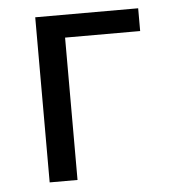

<svg xmlns="http://www.w3.org/2000/svg" viewBox="-42 -525 495 563"><g transform="rotate(-5 205.5 -243.0)"><path d="M82 0V-486H385V-419H164V0Z"/></g></svg>

Font: Giro Regular
Style: Regular
Weight: 400
Designer: Paul D. Hunt
Foundry: Adobe Systems Incorporated
Version: Version 1.000;PS 1.0;hotconv 1.0.88;makeotf.lib2.5.647800